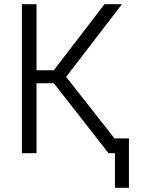

<svg xmlns="http://www.w3.org/2000/svg" viewBox="-20 -727 669 911"><path d="M235.4 -332H153.3V0H84V-707H153.3V-393.6H235.4L475.6 -707H558.6L293.9 -362.3L525.4 -67.4V-70.3H591.8V164.1H525.4V0H495.1Z"/></svg>

Font: Pretendard GOV Light
Style: Regular
Weight: 300
Designer: Base glyphs from Inter by Rasmus Andersson; Hangeul glyphs from Noto Sans CJK(Source Han Sans) by Jang Soo-young and Kan
Foundry: Kil Hyung-jin
Version: Version 1.309